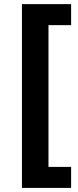

<svg xmlns="http://www.w3.org/2000/svg" viewBox="-20 -851 377 924"><path d="M322.2 -831.1V-730H213.3V-47.8H322.2V53.3H85.6V-831.1Z"/></svg>

Font: Paperlogy 7 Bold
Style: Regular
Weight: 700
Designer: redesigned by Lee Juim, glyphs from Gmarket Sans & Montserrat
Foundry: PT&
Version: Version 1.001